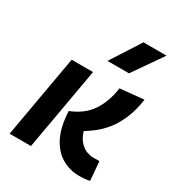

<svg xmlns="http://www.w3.org/2000/svg" viewBox="-189 -915 965 1045"><g transform="rotate(30 293.0 -392.5)"><path d="M464.8 9.8Q407.7 9.8 358.2 -18.1Q308.6 -45.9 276.9 -106.9Q245.1 -168 240.2 -267.6Q322.8 -300.3 364 -361.8Q405.3 -423.3 418 -512.7L566.9 -527.3Q556.2 -454.6 533.7 -402.1Q511.2 -349.6 481.9 -313.2Q452.6 -276.9 422.1 -253.2Q391.6 -229.5 365.2 -213.9Q378.9 -172.4 400.1 -150.9Q421.4 -129.4 443.6 -122.1Q465.8 -114.7 481.9 -114.7Q488.8 -114.7 493.4 -114.7Q498 -114.7 501.5 -115.2Q505.9 -115.2 510.3 -115.2Q514.6 -115.2 521.5 -115.2L531.2 3.4Q516.6 6.8 501.7 8.3Q486.8 9.8 464.8 9.8ZM23.4 0 114.7 -517.6H249L157.7 0ZM286.6 -609.4 405.8 -794.9H550.8L421.9 -609.4Z"/></g></svg>

Font: Cascadia Mono
Style: Bold Italic
Weight: 700
Italic angle: -10°
Monospace: yes
Designer: Aaron Bell
Foundry: Saja Typeworks
Version: Version 2404.023; ttfautohint (v1.8.4)